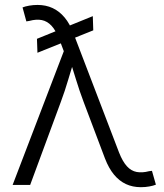

<svg xmlns="http://www.w3.org/2000/svg" viewBox="-20 -757 671 786"><path d="M133.3 -541 131.3 -598.1 359.9 -690.9 361.8 -632.8ZM31.7 0 241.2 -547.4 223.1 -595.2Q208.5 -632.8 190.9 -651.6Q173.3 -670.4 151.1 -674.8Q128.9 -679.2 100.1 -671.4L87.9 -669.4L72.3 -726.6Q83 -731 99.6 -733.9Q116.2 -736.8 133.8 -736.8Q167.5 -736.8 195.1 -724.1Q222.7 -711.4 244.4 -685.5Q266.1 -659.7 281.2 -619.1L467.3 -132.8Q481.9 -95.7 499.5 -76.4Q517.1 -57.1 539.6 -53Q562 -48.8 590.3 -56.2L602.1 -57.6L618.2 -1Q607.4 3.4 591.3 6.3Q575.2 9.3 556.6 9.3Q522.9 9.3 495.6 -3.4Q468.3 -16.1 446.8 -42Q425.3 -67.9 409.7 -108.4L322.3 -339.8Q304.7 -386.7 291.3 -430.9Q277.8 -475.1 263.7 -519.5H286.1Q272.5 -476.1 259.3 -430.9Q246.1 -385.7 229 -339.8L103.5 0Z"/></svg>

Font: Inter 16pt Light
Style: Regular
Weight: 300
Version: Version 4.001;git-66647c0bb